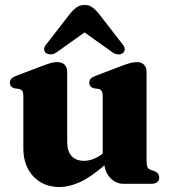

<svg xmlns="http://www.w3.org/2000/svg" viewBox="-20 -740 693 773"><path d="M74 -143V-353Q74 -367.5 70 -373.5Q66 -379.5 57 -382L38.5 -384.5Q20 -389.5 20 -407Q20 -417.5 25.8 -423.5Q31.5 -429.5 47 -435.5L148.5 -474Q172 -483 185.8 -486.5Q199.5 -490 209.5 -490Q230 -490 240.2 -479.2Q250.5 -468.5 250.5 -451.5V-168Q250.5 -130.5 268.5 -111.5Q286.5 -92.5 317.5 -92.5Q356 -92.5 393.5 -121.5V-353Q393.5 -367.5 389.5 -373.5Q385.5 -379.5 377 -382L358 -384.5Q339.5 -389.5 339.5 -407Q339.5 -417.5 345.2 -423.5Q351 -429.5 367 -435.5L468 -474Q490.5 -482.5 504.2 -486.2Q518 -490 531 -490Q550 -490 560 -479.2Q570 -468.5 570 -451.5V-93.5Q570 -75 573.8 -67.2Q577.5 -59.5 586 -56.5L600.5 -51.5Q621 -43.5 621 -25.5Q621 0 588 0H477Q448.5 0 426.5 -21.2Q404.5 -42.5 400.5 -74.5Q344.5 -26 301.2 -6.5Q258 13 220 13Q154.5 13 114.2 -29.8Q74 -72.5 74 -143ZM208 -529.5Q195.5 -521 184 -521Q172.5 -521 164.5 -527Q158 -532.5 157.8 -542Q157.5 -551.5 167.5 -563L264.5 -688Q277.5 -703 290 -711.5Q302.5 -720 320.5 -720Q338.5 -720 350.5 -711.5Q362.5 -703 375.5 -688L472.5 -563Q482.5 -551.5 482.2 -542Q482 -532.5 475.5 -527Q468.5 -521 456.8 -521Q445 -521 432.5 -529.5L320.5 -609.5Z"/></svg>

Font: Fraunces 9pt
Style: Bold
Weight: 700
Version: Version 1.000;[b76b70a41]